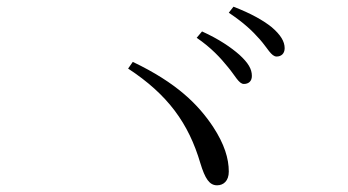

<svg xmlns="http://www.w3.org/2000/svg" viewBox="-20 -728 1040 574"><path d="M661 -528C683 -502 694 -477 709 -477C723 -477 733 -485 733 -501C733 -522 722 -540 696 -564C671 -586 635 -611 584 -634L568 -615C612 -585 640 -554 661 -528ZM757 -610C780 -584 791 -559 807 -559C820 -559 831 -567 831 -584C831 -604 819 -624 792 -647C767 -667 730 -688 678 -708L664 -690C710 -659 734 -636 757 -610ZM377 -543 363 -523C482 -445 544 -359 579 -240C593 -194 606 -174 629 -174C648 -174 664 -187 664 -215C664 -254 651 -297 617 -349C573 -415 509 -480 377 -543Z"/></svg>

Font: Noto Serif JP Light
Style: Regular
Weight: 300
Designer: Ryoko NISHIZUKA 西塚涼子 (kana & ideographs); Frank Grießhammer (Latin, Greek & Cyrillic); Wenlong ZHANG 张文龙 (bopomofo); San
Foundry: Adobe
Version: Version 2.001;hotconv 1.1.0;makeotfexe 2.6.0